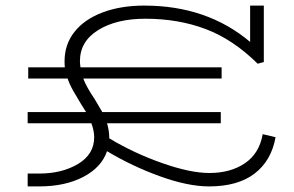

<svg xmlns="http://www.w3.org/2000/svg" viewBox="-20 -654 1052 687"><path d="M966 -163Q951 -79 891 -33Q831 13 728 13Q653 13 553 -23Q453 -59 363 -113Q343 -55 278 -21Q213 13 120 13H79V-33H120Q202 -33 259.5 -67.5Q317 -102 317 -163Q317 -186 307 -213H79V-253H288Q286 -257 268 -285Q255 -306 242 -329Q229 -352 222 -373H81V-413H212Q211 -420 211 -435Q211 -495 246.5 -540Q282 -585 347 -609.5Q412 -634 496 -634Q721 -634 875 -504V-634H924V-432L902 -426Q814 -513 716 -550Q618 -587 500 -587Q397 -587 331.5 -546.5Q266 -506 266 -435Q266 -427 268 -413H773V-373H278Q289 -343 319 -299Q343 -259 346 -253H770V-213H363Q371 -186 371 -160V-159Q459 -106 560 -70.5Q661 -35 729 -35Q805 -35 856.5 -70Q908 -105 920 -174Z"/></svg>

Font: BioRhyme Expanded Light
Style: Regular
Weight: 300
Width: 7
Designer: Aoife Mooney
Foundry: Aoife Mooney Type
Version: Version 1.001